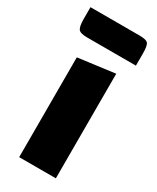

<svg xmlns="http://www.w3.org/2000/svg" viewBox="-180 -743 654 798"><g transform="rotate(30 147.5 -344.0)"><path d="M60 -479 236 -502V0H60ZM56 -572Q21 -572 13 -585Q5 -598 5 -632V-688H240Q275 -688 282.5 -676.5Q290 -665 290 -630V-572Z"/></g></svg>

Font: Changa
Style: Bold
Weight: 700
Designer: Eduardo Rodriguez Tunni
Foundry: Eduardo Rodriguez Tunni
Version: Version 3.002; ttfautohint (v1.8.2)